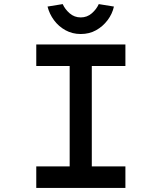

<svg xmlns="http://www.w3.org/2000/svg" viewBox="-20 -917 789 937"><path d="M157 0V-105H320V-595H157V-700H592V-595H428V-105H592V0ZM374 -751Q333 -751 299.5 -769.5Q266 -788 243.5 -818.5Q221 -849 212 -885L286 -897Q297 -872 320 -852Q343 -832 374 -832Q405 -832 428 -852Q451 -872 462 -897L536 -885Q528 -849 505 -818.5Q482 -788 449 -769.5Q416 -751 374 -751Z"/></svg>

Font: Lexend Peta
Style: Regular
Weight: 400
Designer: Bonnie Shaver-Troup, Thomas Jockin
Foundry: Lexend
Version: Version 1.007